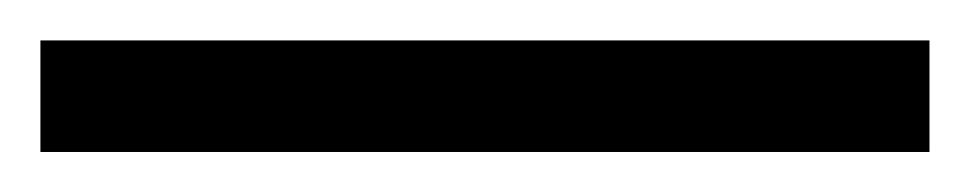

<svg xmlns="http://www.w3.org/2000/svg" viewBox="-20 125 480 95"><path d="M0 145H439.9V200.2H0Z"/></svg>

Font: LT Superior Serif
Style: Regular
Weight: 400
Designer: Daniel Lyons
Foundry: LyonsType
Version: Version 2.120;FEAKit 1.0